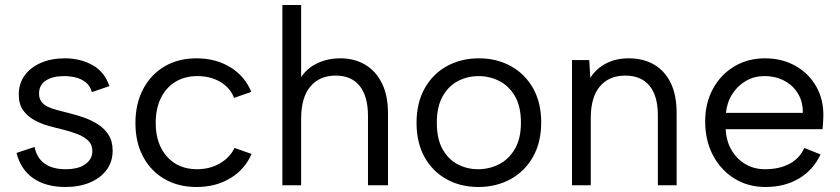

<svg xmlns="http://www.w3.org/2000/svg" viewBox="-20 -740 3355 767"><path d="M118 -153Q124 -123 140 -103.5Q156 -84 181.5 -74Q207 -64 241 -64Q294 -64 321.5 -84.5Q349 -105 349 -136Q349 -162 332.5 -178Q316 -194 289 -204.5Q262 -215 229 -223Q203 -229 173 -237.5Q143 -246 116 -261Q89 -276 72 -300Q55 -324 55 -363Q55 -406 78.5 -438.5Q102 -471 143.5 -489Q185 -507 239 -507Q301 -507 349.5 -480Q398 -453 417 -396L347 -372Q340 -398 321.5 -412Q303 -426 280.5 -431Q258 -436 236 -436Q191 -436 163.5 -418.5Q136 -401 136 -366Q136 -347 145 -334.5Q154 -322 170 -314Q186 -306 208 -300.5Q230 -295 256 -288Q285 -281 315 -270.5Q345 -260 371 -243.5Q397 -227 413.5 -201.5Q430 -176 430 -138Q430 -94 406 -61.5Q382 -29 339.5 -11Q297 7 241 7Q164 7 113.5 -27.5Q63 -62 46 -129Z M765 7Q692 7 637 -25Q582 -57 551.5 -114.5Q521 -172 521 -248Q521 -325 551.5 -383.5Q582 -442 637 -474.5Q692 -507 765 -507Q842 -507 900 -471.5Q958 -436 984 -373L915 -349Q900 -389 860.5 -412.5Q821 -436 769 -436Q718 -436 680.5 -413Q643 -390 622.5 -348Q602 -306 602 -249Q602 -165 647 -114.5Q692 -64 767 -64Q818 -64 858 -87Q898 -110 917 -149L985 -125Q958 -63 900 -28Q842 7 765 7Z M1108 -720H1183V-432Q1207 -468 1248 -487.5Q1289 -507 1340 -507Q1395 -507 1438 -482Q1481 -457 1505.5 -408Q1530 -359 1530 -286V0H1450V-277Q1450 -355 1417 -396.5Q1384 -438 1321 -438Q1256 -438 1219.5 -394Q1183 -350 1183 -266V0H1108Z M1891 7Q1820 7 1764 -24Q1708 -55 1676 -112.5Q1644 -170 1644 -249Q1644 -329 1676.5 -387Q1709 -445 1765.5 -476Q1822 -507 1893 -507Q1964 -507 2020.5 -476Q2077 -445 2109.5 -387.5Q2142 -330 2142 -251Q2142 -171 2109 -113Q2076 -55 2019 -24Q1962 7 1891 7ZM1890 -64Q1934 -64 1973 -83.5Q2012 -103 2036.5 -144.5Q2061 -186 2061 -250Q2061 -315 2037 -356Q2013 -397 1974.5 -416.5Q1936 -436 1892 -436Q1848 -436 1810 -416.5Q1772 -397 1748.5 -355.5Q1725 -314 1725 -250Q1725 -185 1748 -144Q1771 -103 1808.5 -83.5Q1846 -64 1890 -64Z M2265 -500H2334L2338 -429Q2362 -466 2401 -486.5Q2440 -507 2492 -507Q2549 -507 2592 -482.5Q2635 -458 2659 -409.5Q2683 -361 2683 -288V0H2608V-279Q2608 -357 2574.5 -397.5Q2541 -438 2478 -438Q2413 -438 2376.5 -395Q2340 -352 2340 -268V0H2265Z M3038 7Q2968 7 2913.5 -27Q2859 -61 2828 -120Q2797 -179 2797 -255Q2797 -328 2828 -385Q2859 -442 2913 -474.5Q2967 -507 3036 -507Q3104 -507 3157.5 -477Q3211 -447 3241 -394Q3271 -341 3269 -273Q3269 -262 3268 -250Q3267 -238 3266 -224H2879Q2881 -177 2902 -141Q2923 -105 2957.5 -84.5Q2992 -64 3036 -64Q3094 -64 3134.5 -86Q3175 -108 3193 -149L3258 -123Q3228 -60 3171 -26.5Q3114 7 3038 7ZM3187 -289Q3188 -332 3168.5 -365Q3149 -398 3114 -417Q3079 -436 3033 -436Q2993 -436 2960 -417Q2927 -398 2905.5 -364.5Q2884 -331 2880 -289Z"/></svg>

Font: Albert Sans
Style: Regular
Weight: 400
Designer: Andreas Rasmussen
Foundry: a.Foundry
Version: Version 1.025